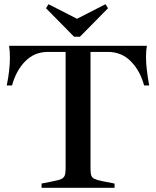

<svg xmlns="http://www.w3.org/2000/svg" viewBox="-20 -890 740 910"><path d="M177 -20 232 -31Q259 -36 270.5 -41.5Q282 -47 286.5 -57.5Q291 -68 291 -90V-644H208Q143 -644 99.5 -599.5Q56 -555 37 -485H12Q27 -558 27 -617Q27 -649 23 -673H676Q672 -650 672 -619Q672 -569 687 -485H663Q644 -555 600 -599.5Q556 -644 491 -644H409V-90Q409 -68 413 -57.5Q417 -47 429 -41.5Q441 -36 467 -31L523 -20V0H177ZM198 -851 210 -870 345 -801 480 -870 492 -851 359 -716H331Z"/></svg>

Font: Ibarra Real Nova SemiBold
Style: Regular
Weight: 600
Designer: Jose Maria Ribagorda & Octavio Pardo
Foundry: Jose Maria Ribagorda
Version: Version 1.014